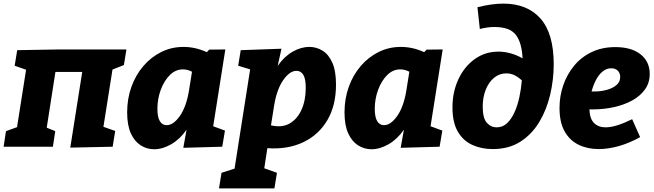

<svg xmlns="http://www.w3.org/2000/svg" viewBox="-32 -810 3610 1060"><path d="M356 5 422 -413H274L226 -105L273 -86L260 0H-12L1 -86L62 -108L112 -425L49 -447L63 -533L293 -537H666L652 -451L589 -426L539 -110L604 -87L590 0Z M819 14Q779 14 745 -7.5Q711 -29 690.5 -73.5Q670 -118 670 -190Q670 -265 693.5 -330.5Q717 -396 759.5 -445.5Q802 -495 858.5 -523Q915 -551 981 -551Q1013 -551 1045 -544Q1077 -537 1110 -522L1123 -536L1212 -537L1145 -113L1210 -89L1195 0L980 6L998 -94Q961 -41 913 -13.5Q865 14 819 14ZM888 -119Q925 -119 960.5 -169Q996 -219 1011 -308L1028 -414Q1003 -427 978 -427Q937 -427 905.5 -395.5Q874 -364 855.5 -314Q837 -264 837 -209Q837 -163 850.5 -141Q864 -119 888 -119Z M1177 230 1191 144 1263 121 1349 -427 1283 -447 1297 -533 1522 -541 1501 -446Q1536 -497 1582.5 -524Q1629 -551 1676 -551Q1715 -551 1748.5 -530.5Q1782 -510 1802.5 -464.5Q1823 -419 1823 -343Q1823 -228 1775.5 -147Q1728 -66 1642.5 -25Q1557 16 1444 8L1427 119L1497 144L1483 230ZM1482 -231 1464 -118Q1524 -104 1566.5 -128Q1609 -152 1632.5 -204Q1656 -256 1656 -325Q1656 -375 1642.5 -397Q1629 -419 1605 -419Q1568 -419 1532.5 -369Q1497 -319 1482 -231Z M2019 14Q1979 14 1945 -7.5Q1911 -29 1890.5 -73.5Q1870 -118 1870 -190Q1870 -265 1893.5 -330.5Q1917 -396 1959.5 -445.5Q2002 -495 2058.5 -523Q2115 -551 2181 -551Q2213 -551 2245 -544Q2277 -537 2310 -522L2323 -536L2412 -537L2345 -113L2410 -89L2395 0L2180 6L2198 -94Q2161 -41 2113 -13.5Q2065 14 2019 14ZM2088 -119Q2125 -119 2160.5 -169Q2196 -219 2211 -308L2228 -414Q2203 -427 2178 -427Q2137 -427 2105.5 -395.5Q2074 -364 2055.5 -314Q2037 -264 2037 -209Q2037 -163 2050.5 -141Q2064 -119 2088 -119Z M2688 13Q2627 13 2576.5 -9.5Q2526 -32 2496 -82.5Q2466 -133 2466 -217Q2466 -302 2498.5 -372Q2531 -442 2588.5 -483.5Q2646 -525 2720 -525Q2752 -525 2785.5 -516Q2819 -507 2853 -488Q2849 -575 2815.5 -618Q2782 -661 2698 -661Q2660 -661 2617 -650L2604 -770Q2682 -790 2747 -790Q2879 -790 2952 -707.5Q3025 -625 3025 -455Q3025 -371 3005.5 -287.5Q2986 -204 2945 -136Q2904 -68 2840.5 -27.5Q2777 13 2688 13ZM2633 -221Q2633 -158 2655.5 -132.5Q2678 -107 2710 -107Q2743 -107 2767 -129.5Q2791 -152 2808 -189Q2825 -226 2835 -272Q2845 -318 2849 -366Q2808 -405 2764 -405Q2725 -405 2695.5 -380.5Q2666 -356 2649.5 -314.5Q2633 -273 2633 -221Z M3273 13Q3211 13 3162 -11Q3113 -35 3085 -85Q3057 -135 3057 -214Q3057 -279 3077.5 -339Q3098 -399 3137.5 -447Q3177 -495 3234.5 -522.5Q3292 -550 3365 -550Q3454 -550 3504.5 -510Q3555 -470 3555 -402Q3555 -353 3529 -316.5Q3503 -280 3458.5 -255.5Q3414 -231 3357.5 -218.5Q3301 -206 3240 -206Q3231 -206 3222 -206Q3224 -154 3248 -130.5Q3272 -107 3311 -107Q3341 -107 3378.5 -119Q3416 -131 3458 -152L3502 -53Q3443 -20 3384.5 -3.5Q3326 13 3273 13ZM3342 -433Q3316 -433 3294.5 -415Q3273 -397 3258 -368Q3243 -339 3234 -305Q3241 -305 3251 -305Q3286 -305 3318.5 -314Q3351 -323 3371.5 -340.5Q3392 -358 3392 -385Q3392 -406 3379 -419.5Q3366 -433 3342 -433Z"/></svg>

Font: Bitter ExtraBold
Style: Italic
Weight: 800
Italic angle: -9°
Designer: Sol Matas, and Bitter project Authors
Foundry: Sol Matas
Version: Version 2.001